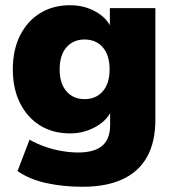

<svg xmlns="http://www.w3.org/2000/svg" viewBox="-20 -523 666 734"><path d="M296 191Q222 191 157.5 177Q93 163 47 131L93 11Q119 26 151.5 37.5Q184 49 217 54.5Q250 60 279 60Q340 60 370.5 34.5Q401 9 401 -45V-108H409Q394 -66 348 -39.5Q302 -13 248 -13Q182 -13 133 -43.5Q84 -74 56.5 -129Q29 -184 29 -258Q29 -332 56.5 -387Q84 -442 133 -472.5Q182 -503 248 -503Q304 -503 348.5 -477Q393 -451 408 -409H400V-492H574V-66Q574 20 542 77Q510 134 448 162.5Q386 191 296 191ZM303 -144Q347 -144 373 -174Q399 -204 399 -258Q399 -312 373 -342Q347 -372 303 -372Q260 -372 234 -342Q208 -312 208 -258Q208 -204 234 -174Q260 -144 303 -144Z"/></svg>

Font: Nunito Sans 12pt ExtraLight Black
Style: Regular
Weight: 900
Version: Version 3.101;gftools[0.9.27]